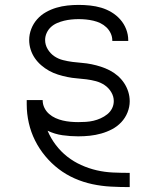

<svg xmlns="http://www.w3.org/2000/svg" viewBox="-20 -548 640 783"><path d="M508 215Q470 215 432 213Q394 211 356.5 203Q319 195 284 179.5Q249 164 219 141Q189 118 164.5 88.5Q140 59 123 25Q106 -9 97.5 -46.5Q89 -84 89 -122V-140H154V-139Q154 -123 161 -108.5Q168 -94 180 -83.5Q192 -73 206.5 -66.5Q221 -60 236 -56.5Q251 -53 267 -51.5Q283 -50 299 -50Q314 -50 330 -51Q346 -52 361 -55.5Q376 -59 390.5 -65.5Q405 -72 417.5 -82Q430 -92 437 -106Q444 -120 444 -136Q444 -155 433.5 -172.5Q423 -190 406.5 -201Q390 -212 371 -217Q352 -222 332.5 -224.5Q313 -227 293.5 -228.5Q274 -230 254.5 -234Q235 -238 216 -244Q197 -250 180 -259.5Q163 -269 148 -282Q133 -295 122 -311Q111 -327 105 -346Q99 -365 99 -385Q99 -408 107.5 -430Q116 -452 131.5 -469.5Q147 -487 167.5 -498.5Q188 -510 210 -516.5Q232 -523 255 -525.5Q278 -528 301 -528Q324 -528 347.5 -525.5Q371 -523 393 -516.5Q415 -510 435 -498Q455 -486 470.5 -468.5Q486 -451 494.5 -429Q503 -407 503 -384V-381H438V-383Q438 -398 431.5 -412Q425 -426 414 -436.5Q403 -447 389.5 -453.5Q376 -460 361 -463.5Q346 -467 331 -468.5Q316 -470 301 -470Q286 -470 271 -468.5Q256 -467 241.5 -463.5Q227 -460 213 -454Q199 -448 188 -438Q177 -428 170.5 -414Q164 -400 164 -385Q164 -365 174.5 -347.5Q185 -330 201 -319Q217 -308 236.5 -303Q256 -298 275.5 -295.5Q295 -293 314.5 -291.5Q334 -290 353.5 -286Q373 -282 391.5 -276Q410 -270 427.5 -261Q445 -252 460 -239Q475 -226 486 -209.5Q497 -193 503 -174Q509 -155 509 -135Q509 -112 500 -89.5Q491 -67 474.5 -49.5Q458 -32 437 -21Q416 -10 393 -3.5Q370 3 346.5 5.5Q323 8 299 8Q267 8 235 3.5Q203 -1 174 -15Q187 16 207.5 43Q228 70 254 90.5Q280 111 311 125Q342 139 374.5 146.5Q407 154 440.5 155.5Q474 157 508 157H509V215Z"/></svg>

Font: Iosevka Aile Light
Style: Regular
Weight: 300
Designer: Belleve Invis
Foundry: Belleve Invis
Version: Version 27.3.5; ttfautohint (v1.8.4)